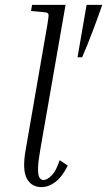

<svg xmlns="http://www.w3.org/2000/svg" viewBox="-20 -760 438 785"><path d="M107 -715 111 -740H248L145 -150Q136 -99 135.5 -72Q135 -45 141 -34.5Q147 -24 158 -24Q173 -24 191.5 -43Q210 -62 224 -105L257 -83Q235 -38 207 -16.5Q179 5 150 5Q109 5 90 -29.5Q71 -64 84 -142L174 -661Q180 -696 178 -702.5Q176 -709 161 -710ZM316 -526H297L334 -740H398Q380 -688 360 -635Q340 -582 316 -526Z"/></svg>

Font: Inria Serif Light
Style: Italic
Weight: 300
Italic angle: -10°
Designer: Black Foundry Team
Foundry: Black Foundry
Version: Version 1.000; ttfautohint (v1.8.3)